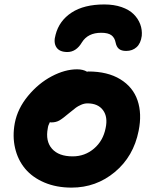

<svg xmlns="http://www.w3.org/2000/svg" viewBox="-20 -835 689 867"><path d="M451.2 -814.9Q494.6 -814.9 529.1 -803Q563.5 -791 583.7 -770.8Q604 -750.5 613.3 -725.3Q622.6 -700.2 620.1 -672.9Q615.7 -639.2 596.9 -622.1Q578.1 -605 549.8 -605Q528.3 -605 517.1 -614.3Q505.9 -623.5 502 -643.1Q498 -664.6 483.2 -675.8Q468.3 -687 437 -687Q377 -687 350.1 -644Q324.2 -600.1 284.2 -600.1Q248.5 -600.1 234.6 -621.6Q220.7 -643.1 231 -678.2Q247.1 -741.2 303.2 -778.1Q359.4 -814.9 451.2 -814.9ZM303.2 12.2Q234.9 12.2 180.7 -10.7Q126.5 -33.7 93.5 -73.2Q60.5 -112.8 48.1 -166.3Q35.6 -219.7 46.9 -279.8Q59.6 -345.2 106.7 -402.1Q153.8 -459 213.6 -490.5Q273.4 -522 328.1 -522Q355 -522 373 -511.2Q375 -512.2 378.9 -512.2Q465.8 -512.2 523.2 -477.1Q580.6 -441.9 601.1 -381.6Q621.6 -321.3 606 -244.1Q583 -128.4 498.5 -58.1Q414.1 12.2 303.2 12.2ZM195.8 -255.9Q184.6 -197.8 214.8 -163.3Q245.1 -128.9 308.1 -128.9Q363.3 -128.9 404.5 -164.1Q445.8 -199.2 457 -256.8Q467.8 -307.1 445.1 -337.6Q422.4 -368.2 375 -368.2Q360.4 -368.2 345.7 -361.6Q331.1 -355 323 -348.9Q314.9 -342.8 292 -324.2Q262.7 -299.3 247.6 -290.8Q232.4 -282.2 210.9 -282.2Q207 -282.2 205.1 -283.2Q197.3 -269 195.8 -255.9Z"/></svg>

Font: Shantell Sans Normal
Style: Bold Italic
Weight: 700
Italic angle: -11.31°
Designer: Stephen Nixon, Anya Danilova, Shantell Martin
Foundry: Arrow Type
Version: Version 1.006;[559af2be0]